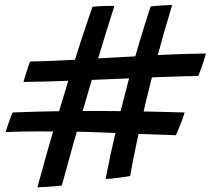

<svg xmlns="http://www.w3.org/2000/svg" viewBox="-20 -762 856 779"><path d="M75.2 -429.4Q77.6 -438.1 81.4 -450.4Q85.2 -462.8 89.3 -475.5Q93.4 -488.2 97 -498.5Q100.6 -508.8 102.1 -512.4Q153 -513.4 211.4 -516Q269.8 -518.6 331 -522.2Q392.1 -525.8 450.4 -529.1Q546.1 -534.8 638.9 -539.5Q731.8 -544.1 815.8 -544.9Q813.9 -537.9 809.9 -525.4Q805.9 -512.9 801.2 -498.8Q796.4 -484.8 791.9 -472.6Q787.4 -460.4 784 -453.8Q707 -452.4 618.1 -448.9Q529.2 -445.4 440.5 -441.4Q372.8 -438.8 307.2 -436.1Q241.5 -433.4 182.6 -431.7Q123.7 -429.9 75.2 -429.4ZM693.4 -213.4Q623.9 -215.3 547.2 -218.4Q470.5 -221.5 392.4 -224.7Q326.2 -227.5 260.8 -228.2Q195.4 -228.9 136 -228.9Q99.9 -228.9 66.5 -228.2Q33.1 -227.6 2.9 -225.9Q4.6 -232.1 8.2 -243.3Q11.9 -254.6 16.2 -266.8Q20.4 -279 24.5 -289.6Q28.5 -300.2 31 -305.7Q82.9 -307.9 136.5 -309.2Q190.1 -310.6 244.5 -311.3Q302.2 -312.1 359.9 -311.9Q417.6 -311.7 474.8 -311.1Q539.5 -310.4 603.3 -309Q667.2 -307.6 729.1 -305.6Q726.9 -297.1 722.2 -283.7Q717.4 -270.3 711.8 -256.2Q706.1 -242.1 701.1 -230.5Q696.1 -218.8 693.4 -213.4ZM131.9 -2.4Q150.1 -70 171.4 -145.2Q192.8 -220.4 215.9 -298.4Q239 -376.3 262.9 -453.1Q286.8 -529.9 310.2 -601.3Q333.6 -672.7 355.1 -734.1Q363.1 -735.8 378.5 -736.6Q393.9 -737.4 411.6 -737.8Q429.2 -738.1 444.1 -738.1Q429.8 -694.7 409.9 -629.6Q389.9 -564.5 366.7 -486.5Q343.4 -408.5 319.3 -324.9Q295.1 -241.4 272.5 -160.5Q249.9 -79.6 230.9 -9.6Q224.4 -8.4 211.3 -7Q198.3 -5.6 182.9 -4.7Q167.5 -3.8 153.8 -3.1Q140 -2.4 131.9 -2.4ZM408.4 -35.8Q426.9 -132.1 450.5 -232.2Q474.1 -332.4 499.9 -429.7Q521.5 -509.8 544.4 -587Q567.3 -664.1 591.2 -735.7Q596.9 -736.7 608.2 -737.7Q619.4 -738.8 632.8 -739.6Q646.2 -740.4 658.6 -741Q671 -741.6 678.5 -741.6Q663.8 -693.7 647.7 -637.5Q631.7 -581.3 615.2 -520.4Q594.8 -443.2 574.9 -361.6Q555.1 -280.1 538 -200.1Q520.9 -120.2 508 -47.7Q501.3 -46.6 488 -44.7Q474.8 -42.7 459 -40.5Q443.3 -38.4 429.5 -37.1Q415.7 -35.8 408.4 -35.8Z"/></svg>

Font: Grandstander Thin
Style: Italic
Weight: 100
Italic angle: -15°
Designer: Tyler Finck
Foundry: Etcetera Type Co
Version: Version 1.200